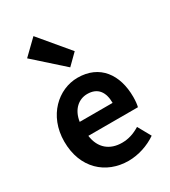

<svg xmlns="http://www.w3.org/2000/svg" viewBox="-223 -1034 1027 1157"><g transform="rotate(-30 290.5 -455.0)"><path d="M323 14C392 14 463 -10 518 -48L468 -138C427 -113 388 -100 343 -100C259 -100 199 -147 187 -238H532C536 -252 539 -279 539 -306C539 -462 459 -574 305 -574C172 -574 44 -461 44 -280C44 -95 166 14 323 14ZM184 -337C196 -418 248 -460 307 -460C380 -460 413 -412 413 -337ZM299 -650 371 -721 201 -924 101 -827Z"/></g></svg>

Font: Noto Sans CJK SC
Style: Bold
Weight: 700
Designer: Ryoko NISHIZUKA 西塚涼子 (kana, bopomofo & ideographs); Paul D. Hunt (Latin, Greek & Cyrillic); Sandoll Communications 산돌커뮤니
Foundry: Adobe
Version: Version 2.004;hotconv 1.0.118;makeotfexe 2.5.65603